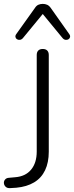

<svg xmlns="http://www.w3.org/2000/svg" viewBox="-32 -963 381 988"><path d="M20 5Q5 6 -3.5 -2.5Q-12 -11 -12 -23Q-12 -32 -5.5 -39.5Q1 -47 13 -48L46 -51Q99 -55 128 -90Q157 -125 157 -183V-680Q157 -695 165 -703Q173 -711 188 -711Q203 -711 211 -703Q219 -695 219 -680V-182Q219 -127 200 -87Q181 -47 143.5 -24.5Q106 -2 52 3ZM86 -767Q79 -759 70.5 -758Q62 -757 55.5 -761Q49 -765 47.5 -772.5Q46 -780 52 -788L147 -921Q155 -934 165.5 -938.5Q176 -943 188 -943Q200 -943 210.5 -938.5Q221 -934 230 -921L324 -788Q330 -780 328.5 -772.5Q327 -765 320.5 -761Q314 -757 305.5 -758Q297 -759 290 -767L188 -891Z"/></svg>

Font: Nunito ExtraLight Light
Style: Regular
Weight: 300
Version: Version 3.602